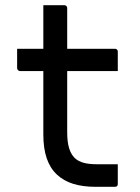

<svg xmlns="http://www.w3.org/2000/svg" viewBox="-20 -720 540 740"><path d="M46 -532H423Q428 -532 431 -529Q434 -526 434 -521Q434 -508 434 -496Q434 -484 434 -472Q434 -460 434 -446H57Q55 -446 53 -447Q51 -448 49.5 -449.5Q48 -451 47 -453Q46 -455 46 -457Q46 -471 46 -483Q46 -495 46 -507Q46 -519 46 -532ZM434 -87Q434 -68 434 -49Q434 -30 434 -11Q434 -6 431.5 -3Q429 0 423 0Q414 0 404.5 0Q395 0 385.5 0Q376 0 366.5 0Q357 0 348 0Q299 0 262 -11.5Q225 -23 199 -47.5Q173 -72 160 -110Q147 -148 147 -202Q147 -251 147 -300Q147 -349 147 -398Q147 -447 147 -496.5Q147 -546 147 -595Q147 -622 147 -648Q147 -674 147 -700Q168 -700 188 -700Q208 -700 228 -700Q231 -700 233.5 -698.5Q236 -697 237.5 -694.5Q239 -692 239 -689Q239 -629 239 -569.5Q239 -510 239 -450Q239 -390 239 -330Q239 -270 239 -210Q239 -174 246 -150Q253 -126 268 -111Q282 -98 302.5 -92.5Q323 -87 352 -87Q364 -87 375.5 -87Q387 -87 398 -87Q409 -87 421 -87Z"/></svg>

Font: Recursive
Style: Regular
Weight: 400
Version: Version 1.085